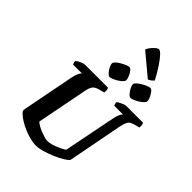

<svg xmlns="http://www.w3.org/2000/svg" viewBox="-330 -1329 1469 1469"><g transform="rotate(45 405.0 -594.0)"><path d="M348 0Q318 0 282.5 -9Q247 -18 212 -33Q177 -48 149 -65.5Q121 -83 104 -100Q87 -117 88 -130L172 -561Q178 -592 188 -613Q198 -634 207 -640H110Q108 -645 105 -652.5Q102 -660 103 -671Q111 -679 125 -686.5Q139 -694 153 -699Q167 -704 173 -704H424Q427 -700 430 -688.5Q433 -677 430 -658L383 -645Q352 -637 338 -619Q324 -601 316 -559L236 -149Q246 -139 265 -128Q284 -117 307 -108Q330 -99 351 -93Q372 -87 383 -87Q404 -87 432.5 -95.5Q461 -104 489 -117Q517 -130 534 -142L617 -560Q624 -596 633.5 -616Q643 -636 651 -640H555Q554 -643 551 -652Q548 -661 548 -671Q555 -678 569.5 -685.5Q584 -693 598 -698.5Q612 -704 618 -704H804Q806 -699 809 -688Q812 -677 809 -658L766 -647Q749 -642 736 -635Q723 -628 714 -610Q705 -592 697 -552L612 -110Q599 -94 567 -75Q535 -56 494 -39Q453 -22 414 -11Q375 0 348 0ZM601 -770Q590 -770 576 -785.5Q562 -801 551 -822Q540 -843 540 -857Q540 -867 554 -880Q568 -893 587.5 -904.5Q607 -916 626 -924Q645 -932 655 -932Q667 -932 679.5 -916Q692 -900 701.5 -879.5Q711 -859 711 -844Q711 -834 698 -821Q685 -808 666.5 -796.5Q648 -785 630 -777.5Q612 -770 601 -770ZM374 -770Q364 -770 349.5 -785.5Q335 -801 324.5 -822Q314 -843 314 -857Q314 -867 327.5 -880Q341 -893 361 -904.5Q381 -916 400 -924Q419 -932 429 -932Q440 -932 452.5 -916Q465 -900 474 -879Q483 -858 483 -844Q483 -834 470.5 -821Q458 -808 439.5 -796.5Q421 -785 403 -777.5Q385 -770 374 -770ZM595 -964 418 -1112Q427 -1132 441.5 -1149.5Q456 -1167 470 -1177.5Q484 -1188 492 -1188Q506 -1188 528.5 -1163.5Q551 -1139 580 -1096Q609 -1053 639 -995Q634 -989 621.5 -979Q609 -969 595 -964Z"/></g></svg>

Font: Texturina Medium 12pt ExtraBold
Style: Italic
Weight: 800
Italic angle: -11°
Version: Version 1.002